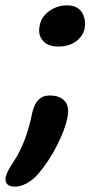

<svg xmlns="http://www.w3.org/2000/svg" viewBox="-51 -529 359 722"><path d="M167 -354Q129.4 -354 110.1 -376.2Q90.8 -398.4 98.1 -432.1Q104.5 -466.3 134.3 -487.5Q164.1 -508.8 201.2 -508.8Q240.2 -508.8 256.8 -482.4Q273.4 -456.1 267.1 -421.9Q261.7 -393.6 235.4 -373.8Q209 -354 167 -354ZM3.9 172.9Q-14.6 172.9 -23.7 163.8Q-32.7 154.8 -29.8 138.2Q-25.4 115.7 2 76.2Q47.9 5.9 69.8 -103Q84 -169.9 134.8 -169.9Q174.3 -169.9 192.4 -149.2Q210.4 -128.4 203.1 -88.9Q193.4 -40.5 163.1 18.6Q132.8 77.6 94.2 123Q75.7 145.5 51.5 159.2Q27.3 172.9 3.9 172.9Z"/></svg>

Font: Shantell Sans Irregular
Style: Italic
Weight: 500
Italic angle: -11.31°
Designer: Stephen Nixon, Anya Danilova, Shantell Martin
Foundry: Arrow Type
Version: Version 1.006;[9816181b4]